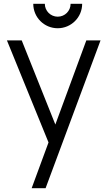

<svg xmlns="http://www.w3.org/2000/svg" viewBox="-20 -753 568 1013"><path d="M284.5 -604C355.5 -604 413.5 -661.5 413.5 -733H352.5C352.5 -695.5 322.5 -665 284.5 -665C247 -665 216.5 -695.5 216.5 -733H155.5C155.5 -661.5 213 -604 284.5 -604ZM220.5 240 510.5 -540H435.5L272 -96L94.5 -540H16.5L236 -1.5L147 240Z"/></svg>

Font: Manrope
Style: Regular
Weight: 400
Designer: Mikhail Sharanda
Foundry: Mikhail Sharanda
Version: Version 4.505